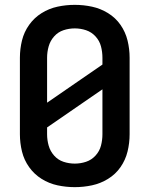

<svg xmlns="http://www.w3.org/2000/svg" viewBox="-20 -763 616 791"><path d="M288 8Q324 8 359 0.5Q394 -7 425 -26Q456 -45 476.5 -74.5Q497 -104 505.5 -139Q514 -174 514 -210V-525Q514 -561 505.5 -596Q497 -631 476.5 -660.5Q456 -690 425 -709Q394 -728 359 -735.5Q324 -743 288 -743Q252 -743 217 -735.5Q182 -728 151.5 -709Q121 -690 100 -660.5Q79 -631 70.5 -596Q62 -561 62 -525V-210Q62 -174 70.5 -139Q79 -104 100 -74.5Q121 -45 151.5 -26Q182 -7 217 0.5Q252 8 288 8ZM288 -89Q264 -89 241.5 -96.5Q219 -104 203 -122Q187 -140 180.5 -163Q174 -186 174 -210V-238L402 -395V-210Q402 -186 396 -163Q390 -140 373.5 -122Q357 -104 334.5 -96.5Q312 -89 288 -89ZM174 -340V-525Q174 -549 180.5 -572Q187 -595 203 -613Q219 -631 241.5 -638.5Q264 -646 288 -646Q312 -646 334.5 -638.5Q357 -631 373.5 -613Q390 -595 396 -572Q402 -549 402 -525V-497Z"/></svg>

Font: Iosevka Sparkle Semibold
Style: Regular
Weight: 600
Designer: Belleve Invis
Foundry: Belleve Invis
Version: Version 4.5.0; ttfautohint (v1.8.3)